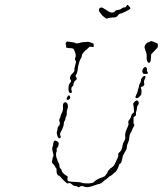

<svg xmlns="http://www.w3.org/2000/svg" viewBox="-20 -783 682 805"><path d="M248 -352Q256 -358 262 -349Q268 -339 262 -324Q259 -316 260 -308.5Q261 -301 257.5 -295Q254 -289 254 -284.5Q254 -280 251 -276Q248 -272 248 -268Q248 -253 235 -230Q230 -221 233 -215Q236 -209 233.5 -205Q231 -201 225 -205Q222 -207 219.5 -217.5Q217 -228 219 -232Q221 -235 221 -242Q221 -249 225 -253Q229 -256 230.5 -262Q232 -268 230 -272Q226 -280 231 -287Q233 -290 233.5 -294.5Q234 -299 239.5 -310Q245 -321 244 -334.5Q243 -348 248 -352ZM544 -356Q554 -366 559 -359Q565 -351 558 -341Q554 -337 554 -329.5Q554 -322 551.5 -316.5Q549 -311 550 -304.5Q551 -298 545 -295L540 -292V-278Q539 -264 541 -263Q546 -260 540 -251Q537 -248 535 -241Q533 -234 528 -226.5Q523 -219 522.5 -207Q522 -195 517 -185Q512 -175 512 -167.5Q512 -160 509 -154.5Q506 -149 500 -139Q494 -129 494 -125Q494 -121 492.5 -117.5Q491 -114 490 -107Q489 -100 484 -97.5Q479 -95 478 -87Q476 -82 473.5 -76.5Q471 -71 467.5 -66Q464 -61 461 -60Q458 -57 451 -51Q444 -45 442 -45Q440 -45 432.5 -37.5Q425 -30 423 -30Q421 -30 413 -22Q405 -14 400 -13Q393 -12 365 -2Q344 5 332 -1Q321 -5 316 -1Q309 5 304 -1Q302 -3 295.5 -3Q289 -3 281.5 -10Q274 -17 268 -15L261 -14L250 -24Q239 -34 235.5 -39Q232 -44 228 -46Q216 -49 217 -71Q218 -76 216 -77Q214 -78 211 -84.5Q208 -91 202 -96.5Q196 -102 198 -107Q200 -112 200 -117Q200 -122 203 -126Q206 -131 201 -147Q197 -162 201 -169Q203 -173 203 -178Q203 -183 205 -188Q208 -198 220 -190Q226 -187 226 -182Q226 -169 219 -162Q216 -159 217.5 -155.5Q219 -152 217 -146Q214 -141 215 -131Q216 -121 219 -117Q221 -114 221 -111Q221 -108 225 -101.5Q229 -95 229 -90Q229 -79 236 -74Q238 -72 239 -67Q241 -58 256 -48L264 -43L263 -34Q262 -26 266 -24Q270 -22 281 -21Q316 -20 322 -17Q324 -15 336 -14.5Q348 -14 350.5 -14Q353 -14 361.5 -15Q370 -16 375 -21Q386 -32 405 -38Q415 -42 417 -43Q418 -43 422 -47.5Q426 -52 429 -57Q432 -62 432 -63Q432 -65 438 -72Q444 -79 449 -81Q455 -85 458.5 -90.5Q462 -96 472 -118Q477 -129 476 -134.5Q475 -140 480 -144Q491 -151 494 -174Q496 -184 499 -188Q507 -201 505 -210Q502 -224 515 -250Q520 -261 519 -265Q515 -273 523 -282Q529 -289 530 -296Q531 -303 537 -308L542 -313L541 -328Q540 -343 538.5 -346Q537 -349 544 -356ZM265 -380 269 -384 272 -381Q277 -374 272 -368Q269 -365 265 -364.5Q261 -364 260 -366Q257 -371 265 -380ZM577 -459Q585 -467 588.5 -464.5Q592 -462 587 -452Q582 -442 585 -431Q586 -426 581 -422.5Q576 -419 574 -419Q568 -419 572 -411Q574 -407 573 -395Q573 -387 571.5 -385Q570 -383 564 -377Q553 -367 548 -374Q547 -377 552 -387Q557 -397 558 -403.5Q559 -410 561 -414.5Q563 -419 563 -423.5Q563 -428 567 -433.5Q571 -439 571 -446Q571 -453 577 -459ZM583 -499Q589 -505 594 -499Q597 -496 596 -490.5Q595 -485 597.5 -483Q600 -481 600 -477Q600 -475 598.5 -474Q597 -473 591 -473Q583 -473 580.5 -474.5Q578 -476 577 -482Q575 -490 583 -499ZM295 -603Q299 -599 317 -604Q326 -607 333 -606.5Q340 -606 344.5 -607.5Q349 -609 360 -605L372 -600L373 -593Q373 -587 371.5 -586Q370 -585 363 -587Q358 -588 356.5 -587.5Q355 -587 350 -582Q343 -574 341.5 -574Q340 -574 331.5 -564.5Q323 -555 323 -549Q323 -543 319 -537.5Q315 -532 313.5 -526.5Q312 -521 310 -514.5Q308 -508 307 -499Q304 -475 299 -470Q295 -465 300 -458.5Q305 -452 297 -446Q288 -439 288 -428Q288 -424 283 -420Q277 -415 280 -404Q284 -393 276 -393Q267 -393 267 -411Q267 -431 276 -438Q278 -440 278 -443.5Q278 -447 276 -449Q272 -452 274 -460Q276 -468 282 -473Q294 -484 292 -492Q291 -495 295 -508Q301 -526 296.5 -529.5Q292 -533 297 -545Q299 -551 295.5 -561.5Q292 -572 289 -576.5Q286 -581 276 -581Q266 -581 261 -582.5Q256 -584 257 -587.5Q258 -591 256 -596Q254 -601 257 -605.5Q260 -610 266.5 -608.5Q273 -607 283 -606Q293 -605 295 -603ZM614 -611Q616 -611 627 -606.5Q638 -602 640 -601Q642 -599 642 -592Q642 -586 640 -583Q638 -580 628 -570L614 -556L613 -543Q613 -524 607 -520Q605 -518 601 -521Q594 -528 595 -544Q596 -556 591 -568Q586 -580 586 -585.5Q586 -591 591 -598Q597 -605 599.5 -605Q602 -605 608 -608Q614 -611 614 -611ZM526 -746Q523 -743 506.5 -734.5Q490 -726 484 -726Q480 -726 471 -715Q467 -710 460 -710Q441 -710 428 -705Q426 -704 416 -712Q406 -720 406 -721.5Q406 -723 400.5 -728.5Q395 -734 395 -740Q395 -749 401.5 -751Q408 -753 416 -747Q422 -743 437 -734Q454 -725 463 -737Q467 -741 475 -741.5Q483 -742 487 -745Q494 -752 503 -752Q507 -752 510 -757.5Q513 -763 514 -763Q515 -763 521.5 -756.5Q528 -750 526 -746Z"/></svg>

Font: TT2020 Style D
Style: Italic
Weight: 400
Italic angle: -15°
Version: Version 0.2.000